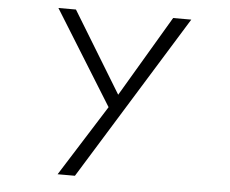

<svg xmlns="http://www.w3.org/2000/svg" viewBox="-55 -834 1109 927"><g transform="rotate(5 500.0 -370.0)"><path d="M341 30 835 -770H747L515 -378L276 -770H191L474 -314L257 30Z"/></g></svg>

Font: LINE Seed JP App_OTF Regular
Style: Regular
Weight: 400
Designer: LY Corporation & Fontrix & Fontworks
Version: Version 1.002